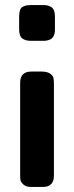

<svg xmlns="http://www.w3.org/2000/svg" viewBox="-20 -742 295 762"><path d="M56 -626V-676Q56 -692 59.5 -702Q63 -712 72 -716Q81 -720 85.5 -720.5Q90 -721 101 -722H152Q173 -722 185.5 -712.5Q198 -703 198 -676V-624Q198 -616 196.5 -609.5Q195 -603 192.5 -598.5Q190 -594 186.5 -590.5Q183 -587 179.5 -585.5Q176 -584 171.5 -582.5Q167 -581 164.5 -581Q162 -581 158 -580H154H102Q81 -580 68.5 -589.5Q56 -599 56 -626ZM60 -50V-413Q60 -458 104 -458H145Q167 -458 178.5 -450Q190 -442 192 -433Q194 -424 194 -408V-45Q194 0 150 0H104Q83 0 72.5 -10Q62 -20 61 -28Q60 -36 60 -50Z"/></svg>

Font: CMU Sans Serif
Style: Bold
Weight: 700
Version: Version 0.7.0